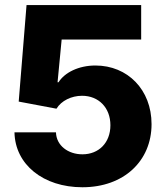

<svg xmlns="http://www.w3.org/2000/svg" viewBox="-20 -748 674 777"><path d="M313.5 9.8C481.4 9.8 593.3 -96.7 593.3 -245.6C593.3 -384.8 496.6 -482.9 366.2 -482.9C298.3 -482.9 241.7 -454.6 216.8 -415H212.9L229.5 -587.9H551.3V-727.5H87.4L55.7 -336.9L208.5 -308.1C228 -340.3 269 -360.4 312 -360.4C379.4 -360.4 426.8 -312 426.8 -241.2C426.8 -170.4 379.9 -123.5 313.5 -123.5C255.9 -123.5 208 -158.7 206.5 -212.4H38.6C41 -82.5 154.8 9.8 313.5 9.8Z"/></svg>

Font: Inter ExtraBold
Style: Regular
Weight: 800
Designer: Rasmus Andersson
Foundry: rsms
Version: Version 4.001;git-9221beed3